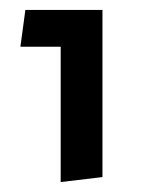

<svg xmlns="http://www.w3.org/2000/svg" viewBox="-20 -583 303 386"><path d="M102 -217V-489H21L31 -563H186V-227Z"/></svg>

Font: FiraGO Book
Style: Regular
Weight: 350
Designer: bBox Type
Foundry: bBox Type GmbH
Version: Version 1.001;PS 001.001;hotconv 1.0.88;makeotf.lib2.5.64775